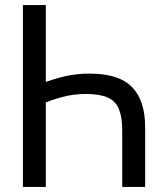

<svg xmlns="http://www.w3.org/2000/svg" viewBox="-20 -734 640 754"><path d="M160 -714V-372L129 -401Q192 -425 237.5 -435Q283 -445 332 -445Q447 -445 498.5 -392Q550 -339 550 -235V0H460V-222Q460 -274 447 -305.5Q434 -337 403 -351Q372 -365 317 -365Q269 -365 224 -353Q179 -341 135 -321L160 -375V0H70V-714Z"/></svg>

Font: Noto Sans Mono
Style: Regular
Weight: 400
Designer: Monotype Design Team
Foundry: Monotype Imaging Inc.
Version: Version 2.014